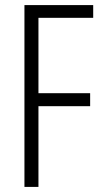

<svg xmlns="http://www.w3.org/2000/svg" viewBox="-20 -734 406 754"><path d="M131 0V-317H334V-368H131V-664H346V-714H76V0Z"/></svg>

Font: Noto Sans Gujarati UI ExtraCondensed Light
Style: Regular
Weight: 300
Width: 2
Designer: Jelle Bosma - Monotype Design Team, Universal Thirst
Foundry: Monotype Imaging Inc.
Version: Version 2.106